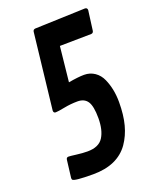

<svg xmlns="http://www.w3.org/2000/svg" viewBox="-146 -864 763 953"><g transform="rotate(-20 235.5 -388.0)"><path d="M407.2 -652.3 241.2 -649.9 221.7 -464.8Q273.4 -474.1 304.7 -474.1Q335.9 -474.1 360.4 -457.3Q384.8 -440.4 397.5 -411.6Q421.9 -356.4 421.9 -288.1Q421.9 -219.7 408.4 -168.9Q395 -118.2 367.2 -78.1Q308.1 5.4 179.2 5.4Q78.6 5.4 71.3 -5.4Q69.3 -8.3 69.3 -14.6L80.6 -106.9Q82 -119.1 93.3 -119.1Q101.6 -119.1 133.3 -115Q165 -110.8 191.4 -110.8Q251.5 -110.8 274.9 -147.9Q298.3 -185.1 298.3 -248Q298.3 -311 281.7 -336.2Q265.1 -361.3 229 -361.3Q192.9 -361.3 157 -354.2Q121.1 -347.2 109.4 -347.2Q97.7 -347.2 97.7 -360.4L143.1 -761.2Q145 -772 156.2 -772.9L421.4 -782.2Q434.1 -781.7 434.1 -769L420.4 -665Q418.5 -652.8 407.2 -652.3Z"/></g></svg>

Font: Contrail One
Style: Regular
Weight: 400
Designer: Riccardo De Franceschi
Foundry: Sorkin Type Co.
Version: Version 1.003